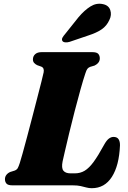

<svg xmlns="http://www.w3.org/2000/svg" viewBox="-20 -974 674 1009"><path d="M362 0H45.5Q22 0 14 -9.2Q6 -18.5 6 -32.5Q6 -45.5 14 -55.5Q22 -65.5 34.5 -70.5L57 -77.5Q68.5 -82 73.2 -90.5Q78 -99 84 -117.5Q88.5 -131.5 98.8 -168Q109 -204.5 122.2 -254.2Q135.5 -304 149.5 -358Q163.5 -412 176.2 -461.2Q189 -510.5 198 -546.2Q207 -582 209.5 -594.5Q213.5 -617.5 196.5 -624L175.5 -631.5Q166 -636 159.5 -643.2Q153 -650.5 153 -661.5Q153 -678.5 164.8 -689.2Q176.5 -700 199 -700H465Q488.5 -700 496.5 -690.8Q504.5 -681.5 504.5 -667.5Q504.5 -653.5 496.2 -644Q488 -634.5 477 -629.5L453.5 -622.5Q444.5 -619 439.2 -612.2Q434 -605.5 428.5 -588Q417.5 -555.5 402.8 -502.8Q388 -450 372.5 -390Q357 -330 343.5 -274Q330 -218 320.8 -177.8Q311.5 -137.5 309 -126Q302 -91 313.2 -77Q324.5 -63 350.5 -63H373Q402 -63 425 -76.8Q448 -90.5 472 -123.2Q496 -156 527 -213Q540 -236.5 552 -245.5Q564 -254.5 576.5 -254.5Q595.5 -254.5 603.2 -242.2Q611 -230 610.5 -209.5Q606 -104 568 -44.5Q530 15 462.5 15Q447 15 433.5 11.2Q420 7.5 403.8 3.8Q387.5 0 362 0ZM393 -884Q424 -920.5 455.2 -940Q486.5 -959.5 520 -952.5Q551 -946.5 559.5 -921Q568 -895.5 555 -869.5Q541 -838 514.2 -819.8Q487.5 -801.5 445.5 -788L345.5 -754Q334 -750.5 322.8 -751.5Q311.5 -752.5 307.5 -759.5Q303.5 -767.5 308.5 -776.5Q313.5 -785.5 322 -795Z"/></svg>

Font: Fraunces 9pt S000 Black
Style: Italic
Weight: 900
Italic angle: -16°
Version: Version 1.000; ttfautohint (v1.8.3)